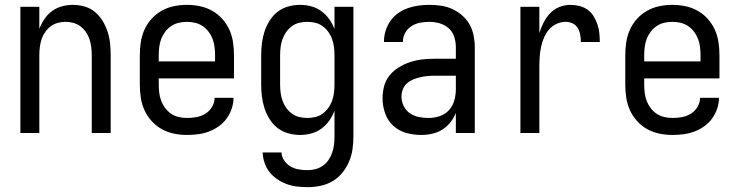

<svg xmlns="http://www.w3.org/2000/svg" viewBox="-20 -548 3040 791"><path d="M64 0V-520H142V-429Q150 -450 163 -469.5Q176 -489 194.5 -502.5Q213 -516 235.5 -522Q258 -528 280 -528Q305 -528 329 -521Q353 -514 371.5 -498.5Q390 -483 403 -461.5Q416 -440 423.5 -416.5Q431 -393 433.5 -368.5Q436 -344 436 -320V0H358V-320Q358 -337 356 -353.5Q354 -370 349 -385.5Q344 -401 334.5 -415Q325 -429 312 -439Q299 -449 283 -453.5Q267 -458 250 -458Q233 -458 217 -453.5Q201 -449 188 -439Q175 -429 165.5 -415Q156 -401 151 -385.5Q146 -370 144 -353.5Q142 -337 142 -320V0Z M750 8Q723 8 696.5 2.5Q670 -3 646.5 -16Q623 -29 604.5 -49.5Q586 -70 575 -94.5Q564 -119 560 -146Q556 -173 556 -200V-320Q556 -347 560 -374Q564 -401 575 -425.5Q586 -450 604.5 -470.5Q623 -491 646.5 -504Q670 -517 696.5 -522.5Q723 -528 750 -528Q777 -528 803.5 -522.5Q830 -517 853.5 -504Q877 -491 895.5 -470.5Q914 -450 925 -425.5Q936 -401 940 -374Q944 -347 944 -320V-225H634V-200Q634 -183 636 -166Q638 -149 644 -133Q650 -117 660.5 -103Q671 -89 685 -79.5Q699 -70 716 -66Q733 -62 750 -62Q770 -62 789.5 -65.5Q809 -69 826 -79.5Q843 -90 853.5 -107.5Q864 -125 864 -145H942Q942 -122 934.5 -100Q927 -78 913.5 -59.5Q900 -41 881 -27.5Q862 -14 840.5 -6Q819 2 796 5Q773 8 750 8ZM866 -295V-320Q866 -337 864 -354Q862 -371 856 -387Q850 -403 839.5 -417Q829 -431 815 -440.5Q801 -450 784 -454Q767 -458 750 -458Q733 -458 716 -454Q699 -450 685 -440.5Q671 -431 660.5 -417Q650 -403 644 -387Q638 -371 636 -354Q634 -337 634 -320V-295Z M1248 223Q1226 223 1204 220.5Q1182 218 1161.5 210.5Q1141 203 1122.5 190.5Q1104 178 1090.5 161Q1077 144 1070 123Q1063 102 1062 80H1140Q1140 98 1151 113.5Q1162 129 1177.5 138Q1193 147 1211 150Q1229 153 1248 153Q1264 153 1280.5 148.5Q1297 144 1310.5 134.5Q1324 125 1333.5 111Q1343 97 1348.5 81Q1354 65 1356 48.5Q1358 32 1358 15V-92Q1350 -70 1336.5 -51Q1323 -32 1304 -18Q1285 -4 1262 2Q1239 8 1216 8Q1191 8 1166.5 1Q1142 -6 1123 -21Q1104 -36 1090.5 -57.5Q1077 -79 1069.5 -102.5Q1062 -126 1059 -150.5Q1056 -175 1056 -200V-320Q1056 -345 1059 -369.5Q1062 -394 1069.5 -417.5Q1077 -441 1090.5 -462.5Q1104 -484 1123 -499Q1142 -514 1166.5 -521Q1191 -528 1216 -528Q1239 -528 1262 -522Q1285 -516 1304 -502Q1323 -488 1336.5 -469Q1350 -450 1358 -428V-520H1436V15Q1436 42 1432 68.5Q1428 95 1417.5 119Q1407 143 1390 164Q1373 185 1350 198.5Q1327 212 1300.5 217.5Q1274 223 1248 223ZM1246 -62Q1263 -62 1279.5 -66Q1296 -70 1309.5 -80Q1323 -90 1333 -104Q1343 -118 1348.5 -134Q1354 -150 1356 -166.5Q1358 -183 1358 -200V-320Q1358 -337 1356 -353.5Q1354 -370 1348.5 -386Q1343 -402 1333 -416Q1323 -430 1309.5 -440Q1296 -450 1279.5 -454Q1263 -458 1246 -458Q1229 -458 1212.5 -454Q1196 -450 1182.5 -440Q1169 -430 1159 -416Q1149 -402 1143.5 -386Q1138 -370 1136 -353.5Q1134 -337 1134 -320V-200Q1134 -183 1136 -166.5Q1138 -150 1143.5 -134Q1149 -118 1159 -104Q1169 -90 1182.5 -80Q1196 -70 1212.5 -66Q1229 -62 1246 -62Z M1715 8Q1684 8 1653.5 -0.5Q1623 -9 1600 -30Q1577 -51 1566.5 -81.5Q1556 -112 1556 -143Q1556 -168 1562.5 -193Q1569 -218 1585 -237.5Q1601 -257 1623 -270.5Q1645 -284 1669 -292Q1693 -300 1718 -303Q1743 -306 1769 -306H1858V-355Q1858 -376 1851 -397Q1844 -418 1828 -432Q1812 -446 1791 -452Q1770 -458 1749 -458Q1730 -458 1711 -454.5Q1692 -451 1675.5 -440.5Q1659 -430 1649.5 -413Q1640 -396 1640 -377V-375H1562V-378Q1562 -401 1569 -422.5Q1576 -444 1589 -462.5Q1602 -481 1620.5 -494Q1639 -507 1660.5 -514.5Q1682 -522 1704 -525Q1726 -528 1749 -528Q1773 -528 1797 -524.5Q1821 -521 1843 -511Q1865 -501 1883.5 -485Q1902 -469 1914 -448Q1926 -427 1931 -403Q1936 -379 1936 -355V0H1858V-83Q1850 -62 1835.5 -44Q1821 -26 1802 -14Q1783 -2 1760.5 3Q1738 8 1715 8ZM1746 -62Q1769 -62 1791.5 -69.5Q1814 -77 1829.5 -94Q1845 -111 1851.5 -134Q1858 -157 1858 -180V-236H1769Q1754 -236 1739 -234.5Q1724 -233 1709.5 -229.5Q1695 -226 1681 -220Q1667 -214 1656 -204Q1645 -194 1639.5 -179.5Q1634 -165 1634 -150Q1634 -130 1643 -111.5Q1652 -93 1668.5 -81.5Q1685 -70 1705 -66Q1725 -62 1746 -62Z M2124 0V-520H2202V-412Q2209 -434 2219.5 -455Q2230 -476 2246 -493Q2262 -510 2284 -519Q2306 -528 2329 -528Q2348 -528 2366.5 -523.5Q2385 -519 2400 -508.5Q2415 -498 2425 -482Q2435 -466 2441 -448.5Q2447 -431 2449 -412.5Q2451 -394 2451 -375H2373Q2373 -390 2370.5 -404.5Q2368 -419 2360.5 -432Q2353 -445 2339.5 -451.5Q2326 -458 2311 -458Q2291 -458 2272.5 -449.5Q2254 -441 2241.5 -426Q2229 -411 2221 -392.5Q2213 -374 2209 -354.5Q2205 -335 2203.5 -315Q2202 -295 2202 -276V0Z M2750 8Q2723 8 2696.5 2.5Q2670 -3 2646.5 -16Q2623 -29 2604.5 -49.5Q2586 -70 2575 -94.5Q2564 -119 2560 -146Q2556 -173 2556 -200V-320Q2556 -347 2560 -374Q2564 -401 2575 -425.5Q2586 -450 2604.5 -470.5Q2623 -491 2646.5 -504Q2670 -517 2696.5 -522.5Q2723 -528 2750 -528Q2777 -528 2803.5 -522.5Q2830 -517 2853.5 -504Q2877 -491 2895.5 -470.5Q2914 -450 2925 -425.5Q2936 -401 2940 -374Q2944 -347 2944 -320V-225H2634V-200Q2634 -183 2636 -166Q2638 -149 2644 -133Q2650 -117 2660.5 -103Q2671 -89 2685 -79.5Q2699 -70 2716 -66Q2733 -62 2750 -62Q2770 -62 2789.5 -65.5Q2809 -69 2826 -79.5Q2843 -90 2853.5 -107.5Q2864 -125 2864 -145H2942Q2942 -122 2934.5 -100Q2927 -78 2913.5 -59.5Q2900 -41 2881 -27.5Q2862 -14 2840.5 -6Q2819 2 2796 5Q2773 8 2750 8ZM2866 -295V-320Q2866 -337 2864 -354Q2862 -371 2856 -387Q2850 -403 2839.5 -417Q2829 -431 2815 -440.5Q2801 -450 2784 -454Q2767 -458 2750 -458Q2733 -458 2716 -454Q2699 -450 2685 -440.5Q2671 -431 2660.5 -417Q2650 -403 2644 -387Q2638 -371 2636 -354Q2634 -337 2634 -320V-295Z"/></svg>

Font: Iosevka MaddieWtf
Style: Regular
Weight: 400
Monospace: yes
Designer: Belleve Invis
Foundry: Belleve Invis
Version: Version 31.3.0; ttfautohint (v1.8.3)